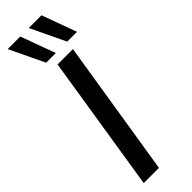

<svg xmlns="http://www.w3.org/2000/svg" viewBox="-309 -925 928 928"><g transform="rotate(-45 154.5 -461.5)"><path d="M20 0 131 -700H236L124 0ZM98 -745 13 -923H99L164 -745ZM242 -745 157 -923H244L309 -745Z"/></g></svg>

Font: Georama Medium
Style: Italic
Weight: 500
Italic angle: -9°
Designer: Jean-Baptiste Levee
Foundry: Production Type
Version: Version 1.000